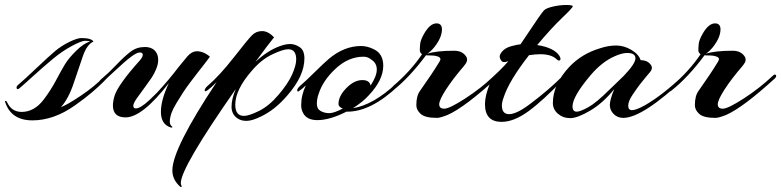

<svg xmlns="http://www.w3.org/2000/svg" viewBox="-79 -466 3141 772"><path d="M-58 -55Q-59 -56 -59 -58Q-59 -60 -55.5 -60Q-52 -60 -51 -56Q-33 -16 8 -16Q59 -16 97 -66Q125 -103 146.5 -143.5Q168 -184 182.5 -208Q197 -232 227.5 -262Q258 -292 283 -299Q277 -302 263 -302Q249 -302 210.5 -281.5Q172 -261 134 -229.5Q96 -198 52 -158Q8 -118 -1 -111Q-10 -104 -12 -111Q-14 -118 -7 -124Q19 -146 68 -192.5Q117 -239 142.5 -260.5Q168 -282 200 -297.5Q232 -313 248 -313Q288 -313 297 -299Q271 -288 254.5 -241Q238 -194 217.5 -132Q197 -70 166 -35Q192 -45 246.5 -81.5Q301 -118 343 -161Q352 -169 356 -163Q356 -161 356 -158.5Q356 -156 337 -137Q318 -118 290.5 -94.5Q263 -71 222 -42Q137 18 51.5 18Q-34 18 -58 -55Z M467 -30Q485 -30 520 -62L552 -93Q601 -146 638 -195L675 -240Q692 -259 711 -260Q740 -260 765 -238Q759 -229 745.5 -212Q732 -195 718.5 -177.5Q705 -160 687.5 -137Q670 -114 657 -94Q644 -74 630.5 -51.5Q617 -29 611 -13Q596 31 612 42Q617 47 610 47Q608 47 606 46Q568 33 568 -16Q568 -65 600 -132Q493 6 426 6Q375 6 375 -42Q375 -59 382 -82Q397 -127 484 -224Q495 -237 495 -246Q495 -255 483 -255Q471 -255 447 -237Q423 -219 380 -178.5Q337 -138 327.5 -130Q318 -122 318 -134Q318 -140 337 -155.5Q356 -171 389 -205.5Q422 -240 446.5 -258.5Q471 -277 503 -277Q539 -277 552 -250Q557 -240 557 -224Q557 -208 549 -188.5Q541 -169 531 -154Q521 -139 504 -116Q487 -93 472 -72Q457 -51 457 -40.5Q457 -30 467 -30Z M1145 -231Q1145 -161 1077 -83Q1026 -23 967 4Q934 20 912 20Q890 20 876 10Q852 -6 852 -37Q852 -68 869 -108Q648 208 648 270Q648 276 650.5 280.5Q653 285 649 286L646 285Q614 257 614 219Q614 132 792 -136Q744 -88 744 -102Q744 -110 755 -120Q804 -162 861 -235Q918 -308 934.5 -324.5Q951 -341 975 -341Q999 -341 1023 -316Q1003 -292 948 -217Q996 -262 1045 -280Q1069 -289 1088 -289Q1107 -289 1126 -276.5Q1145 -264 1145 -231ZM867 -45Q867 0 902 0Q922 0 962.5 -20Q1003 -40 1041.5 -85.5Q1080 -131 1096 -167.5Q1112 -204 1112 -227Q1112 -268 1080 -268Q1059 -268 1015 -247Q971 -226 933 -181Q867 -105 867 -45Z M1314 -17Q1247 17 1197 17Q1155 17 1140 -11Q1132 -25 1132 -43Q1132 -84 1151 -123Q1138 -110 1126 -102Q1116 -93 1116 -104Q1116 -111 1133.5 -126Q1151 -141 1187 -176.5Q1223 -212 1244 -230Q1305 -281 1373 -281Q1398 -281 1424 -268Q1462 -250 1462 -202Q1462 -144 1404 -83Q1381 -57 1340 -31Q1422 -44 1514 -130Q1519 -134 1523 -133.5Q1527 -133 1527 -129Q1527 -125 1523 -121Q1413 -17 1318 -17Q1316 -17 1314 -17ZM1411 -122Q1436 -160 1436 -186.5Q1436 -213 1413 -227Q1400 -238 1383 -238Q1322 -238 1270.5 -190Q1219 -142 1202 -88Q1195 -69 1195 -48.5Q1195 -28 1210.5 -19.5Q1226 -11 1245 -11Q1264 -11 1300 -30Q1298 -30 1294 -32Q1282 -38 1282 -48Q1282 -83 1321 -119Q1349 -144 1378 -144Q1407 -144 1411 -122Z M1786 -200Q1742 -149 1714.5 -106.5Q1687 -64 1687 -46.5Q1687 -29 1707.5 -29Q1728 -29 1791.5 -70Q1855 -111 1909 -162Q1914 -167 1918 -166Q1922 -165 1922 -161Q1922 -157 1918 -152Q1789 -34 1721 -4Q1691 8 1678 8Q1630 8 1612.5 -8Q1595 -24 1595 -43Q1595 -81 1610 -101Q1659 -170 1688 -218Q1697 -232 1684.5 -237.5Q1672 -243 1653.5 -243Q1635 -243 1634 -244Q1567 -154 1501 -102Q1493 -95 1492 -102Q1492 -110 1503 -121Q1573 -181 1618 -248Q1609 -254 1609 -264.5Q1609 -275 1610.5 -290Q1612 -305 1626 -330Q1650 -372 1676 -372Q1698 -372 1698 -348Q1698 -315 1667 -276Q1652 -258 1639 -250Q1676 -262 1747 -262Q1782 -262 1797 -236Q1799 -232 1799 -224Q1799 -216 1786 -200Z M2081 -285Q2149 -274 2170 -242Q2178 -228 2172.5 -224Q2167 -220 2160 -227Q2139 -248 2093 -248Q2073 -248 2048 -244Q1967 -140 1946 -74Q1939 -55 1939 -42Q1939 -7 1968 -7Q1999 -7 2055 -50Q2128 -105 2182 -159Q2192 -170 2195 -164Q2198 -158 2190 -151Q2104 -61 2045.5 -18.5Q1987 24 1938 24Q1871 24 1871 -47Q1871 -81 1890 -128L1872 -111Q1864 -103 1860.5 -106.5Q1857 -110 1857 -113Q1857 -116 1865 -123Q1938 -187 1965 -220Q1946 -213 1939.5 -219Q1933 -225 1930.5 -235Q1928 -245 1940.5 -259.5Q1953 -274 1977.5 -280.5Q2002 -287 2014 -288Q2029 -310 2051 -343Q2073 -376 2086.5 -395.5Q2100 -415 2108 -424Q2116 -433 2144 -439.5Q2172 -446 2198 -446Q2224 -446 2224 -440.5Q2224 -435 2181 -394Q2138 -353 2081 -285Z M2513 -42Q2583 -82 2668 -162Q2678 -172 2681 -165Q2681 -164 2681 -161Q2681 -158 2677 -154Q2505 8 2427 8Q2404 8 2388.5 -7.5Q2373 -23 2373 -44Q2373 -65 2391 -108Q2346 -52 2294.5 -21.5Q2243 9 2214 9Q2185 9 2164.5 -8.5Q2144 -26 2144 -52Q2144 -126 2210 -197Q2260 -250 2334 -272Q2367 -283 2398.5 -283Q2430 -283 2459.5 -265.5Q2489 -248 2497 -224Q2527 -224 2540 -202Q2542 -199 2542 -192Q2542 -185 2534.5 -176Q2527 -167 2516 -154Q2505 -141 2493.5 -126Q2482 -111 2464.5 -85Q2447 -59 2447 -41Q2447 -23 2462.5 -23Q2478 -23 2513 -42ZM2443 -253Q2422 -253 2393 -240Q2342 -218 2296 -164Q2223 -78 2223 -38Q2223 -17 2240 -17Q2254 -17 2286.5 -35Q2319 -53 2372 -106Q2375 -109 2395 -128Q2415 -147 2429 -161Q2476 -210 2476 -231.5Q2476 -253 2443 -253Z M2906 -200Q2862 -149 2834.5 -106.5Q2807 -64 2807 -46.5Q2807 -29 2827.5 -29Q2848 -29 2911.5 -70Q2975 -111 3029 -162Q3034 -167 3038 -166Q3042 -165 3042 -161Q3042 -157 3038 -152Q2909 -34 2841 -4Q2811 8 2798 8Q2750 8 2732.5 -8Q2715 -24 2715 -43Q2715 -81 2730 -101Q2779 -170 2808 -218Q2817 -232 2804.5 -237.5Q2792 -243 2773.5 -243Q2755 -243 2754 -244Q2687 -154 2621 -102Q2613 -95 2612 -102Q2612 -110 2623 -121Q2693 -181 2738 -248Q2729 -254 2729 -264.5Q2729 -275 2730.5 -290Q2732 -305 2746 -330Q2770 -372 2796 -372Q2818 -372 2818 -348Q2818 -315 2787 -276Q2772 -258 2759 -250Q2796 -262 2867 -262Q2902 -262 2917 -236Q2919 -232 2919 -224Q2919 -216 2906 -200Z"/></svg>

Font: Arizonia
Style: Regular
Weight: 400
Designer: Robert E. Leuschke
Foundry: Robert E. Leuschke
Version: Version 1.003